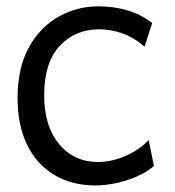

<svg xmlns="http://www.w3.org/2000/svg" viewBox="-20 -563 540 592"><path d="M274.9 8.8Q200.7 8.8 146.5 -24.2Q92.3 -57.1 63.2 -117.4Q34.2 -177.7 34.2 -259.8Q34.2 -354 69.1 -417Q104 -480 160.9 -511.7Q217.8 -543.5 283.7 -543.5Q326.7 -543.5 368.2 -532.5Q409.7 -521.5 449.2 -492.2L425.8 -418.9Q391.1 -448.7 355.5 -460.7Q319.8 -472.7 285.6 -472.7Q211.9 -472.7 164.1 -421.4Q116.2 -370.1 116.2 -269Q116.2 -173.8 162.4 -118.7Q208.5 -63.5 281.7 -63.5Q323.7 -63.5 366 -81.8Q408.2 -100.1 438.5 -130.9L454.6 -51.3Q432.6 -32.2 401.9 -18.8Q371.1 -5.4 337.6 1.7Q304.2 8.8 274.9 8.8Z"/></svg>

Font: Harmattan Medium
Style: Regular
Weight: 500
Designer: George W. Nuss III and SIL International
Foundry: SIL International
Version: Version 4.000